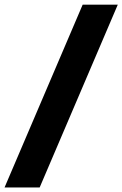

<svg xmlns="http://www.w3.org/2000/svg" viewBox="-32 -696 536 842"><path d="M142 126H-12L330.5 -675.5H484.5Z"/></svg>

Font: Anek Malayalam Medium ExtraBold
Style: Regular
Weight: 800
Version: Version 1.003